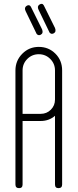

<svg xmlns="http://www.w3.org/2000/svg" viewBox="-20 -976 405 995"><path d="M207 -948Q199 -962 184 -952Q171 -943 180 -925L237 -807Q246 -797 258 -803Q273 -811 265 -831ZM140 -941Q132 -955 117 -945Q104 -936 113 -918L170 -800Q179 -790 191 -796Q206 -804 198 -824ZM267 -698Q302 -663 302 -611V-20Q302 -1 283 -1Q265 -1 265 -20V-376Q234 -349 191 -349H97V-20Q97 -1 79 -1Q60 -1 60 -20V-611Q60 -662 96 -698Q131 -733 181 -733Q232 -733 267 -698ZM265 -611Q265 -646 240.5 -670.5Q216 -695 181 -695Q146 -695 121.5 -670.5Q97 -646 97 -611V-386H191Q222 -386 243.5 -407.5Q265 -429 265 -460Z"/></svg>

Font: Aaram
Style: Regular
Weight: 400
Designer: Tharique Azeez
Foundry: Tharique Azeez
Version: Version 1.7